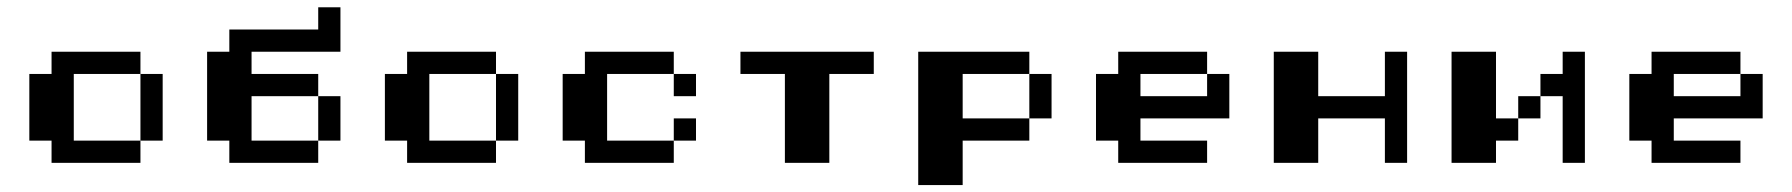

<svg xmlns="http://www.w3.org/2000/svg" viewBox="-20 -458 5040 540"><path d="M125 -312.5H375V-250H187.5V-62.5H375V0H125V-62.5H62.5V-250H125ZM375 -250H437.5V-62.5H375Z M875 -437.5H937.5V-312.5H687.5V-250H875V-187.5H687.5V-62.5H875V0H625V-62.5H562.5V-312.5H625V-375H875ZM875 -187.5H937.5V-62.5H875Z M1125 -312.5H1375V-250H1187.5V-62.5H1375V0H1125V-62.5H1062.5V-250H1125ZM1375 -250H1437.5V-62.5H1375Z M1625 -312.5H1875V-250H1687.5V-62.5H1875V0H1625V-62.5H1562.5V-250H1625ZM1875 -250H1937.5V-187.5H1875ZM1875 -125H1937.5V-62.5H1875Z M2062.5 -312.5H2437.5V-250H2312.5V0H2187.5V-250H2062.5Z M2562.5 -312.5H2875V-250H2687.5V-125H2875V-62.5H2687.5V62.5H2562.5ZM2875 -250H2937.5V-125H2875Z M3125 -312.5H3375V-250H3187.5V-187.5H3375V-250H3437.5V-125H3187.5V-62.5H3375V0H3125V-62.5H3062.5V-250H3125Z M3562.5 -312.5H3687.5V-187.5H3875V-312.5H3937.5V0H3875V-125H3687.5V0H3562.5Z M4062.5 -312.5H4187.5V-125H4250V-62.5H4187.5V0H4062.5ZM4375 -312.5H4437.5V0H4375V-187.5H4312.5V-250H4375ZM4250 -187.5H4312.5V-125H4250Z M4625 -312.5H4875V-250H4687.5V-187.5H4875V-250H4937.5V-125H4687.5V-62.5H4875V0H4625V-62.5H4562.5V-250H4625Z"/></svg>

Font: Half Eighties
Style: Regular
Weight: 400
Monospace: yes
Designer: Jayvee Enaguas (HarvettFox96)
Version: 20191127.01dev02